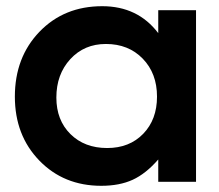

<svg xmlns="http://www.w3.org/2000/svg" viewBox="-20 -587 707 620"><path d="M28 -275Q28 -402 107.5 -484.5Q187 -567 310 -567Q425 -567 491 -480V-554H613V0H491V-72Q451 -26 408.5 -6.5Q366 13 307 13Q186 13 107 -68.5Q28 -150 28 -275ZM162 -272Q162 -199 207.5 -154Q253 -109 326 -109Q398 -109 442.5 -155Q487 -201 487 -275Q487 -350 441 -397.5Q395 -445 322 -445Q252 -445 207 -396Q162 -347 162 -272Z"/></svg>

Font: Involve
Style: Bold
Weight: 700
Designer: Stefan Peev
Foundry: Context Ltd.
Version: Version 1.001